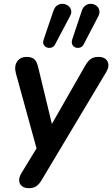

<svg xmlns="http://www.w3.org/2000/svg" viewBox="-20 -794 586 1002"><path d="M131 188Q107 188 94 177Q81 166 80 148.5Q79 131 91 111L186 -45L178 7L63 -411Q53 -449 69.5 -473Q86 -497 120 -497Q146 -497 159.5 -484.5Q173 -472 180 -440L260 -109H229L425 -452Q439 -476 454 -486.5Q469 -497 493 -497Q529 -497 541 -473.5Q553 -450 535 -419L199 143Q185 167 170 177.5Q155 188 131 188ZM493 -709 418 -565Q411 -550 398.5 -546Q386 -542 374.5 -546Q363 -550 357.5 -561Q352 -572 357 -588L407 -738Q414 -758 427.5 -766.5Q441 -775 456 -774Q471 -773 482.5 -764.5Q494 -756 498 -741.5Q502 -727 493 -709ZM345 -709 269 -565Q262 -550 249.5 -546Q237 -542 225.5 -546Q214 -550 208 -561Q202 -572 208 -588L259 -738Q266 -758 279.5 -766.5Q293 -775 308 -774Q323 -773 335 -764.5Q347 -756 351 -741.5Q355 -727 345 -709Z"/></svg>

Font: Nunito Variable Extra Light
Style: Italic
Weight: 200
Italic angle: -9°
Designer: Vernon Adams
Foundry: Vernon Adams
Version: Version 3.602